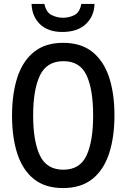

<svg xmlns="http://www.w3.org/2000/svg" viewBox="-20 -943 640 973"><path d="M299 10Q209 10 152 -35.5Q95 -81 68 -163.5Q41 -246 41 -357Q41 -468 68 -551Q95 -634 152.5 -680Q210 -726 300 -726Q390 -726 447.5 -680.5Q505 -635 532.5 -552.5Q560 -470 560 -359Q560 -247 532.5 -164Q505 -81 447.5 -35.5Q390 10 299 10ZM301 -83Q385 -83 418.5 -155Q452 -227 452 -358Q452 -490 418.5 -561.5Q385 -633 302 -633Q217 -633 182.5 -561Q148 -489 148 -358Q148 -226 182.5 -154.5Q217 -83 301 -83ZM296 -781Q223 -781 182.5 -820.5Q142 -860 140 -923H205Q214 -880 242 -866.5Q270 -853 299 -853Q330 -853 357 -866.5Q384 -880 392 -923H459Q457 -860 414.5 -820.5Q372 -781 296 -781Z"/></svg>

Font: Noto Sans Mono Medium
Style: Regular
Weight: 500
Designer: Monotype Design Team
Foundry: Monotype Imaging Inc.
Version: Version 2.014